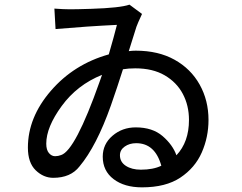

<svg xmlns="http://www.w3.org/2000/svg" viewBox="-20 -777 1040 826"><path d="M591 29Q515 29 468.5 -6.5Q422 -42 422 -103Q422 -157 464 -193Q506 -229 564 -229Q636 -229 679.5 -191.5Q723 -154 739 -109Q793 -166 793 -261Q793 -323 766.5 -373Q740 -423 688.5 -453Q637 -483 562 -483Q533 -483 509 -479Q485 -403 457 -323Q395 -148 322 -61Q284 -12 209 -12Q167 -12 133.5 -44.5Q100 -77 100 -142Q100 -272 199 -386.5Q298 -501 448 -543Q471 -622 483 -670Q357 -664 219 -652L214 -740Q254 -737 281 -737Q310 -737 372 -739Q497 -743 537 -757L591 -717Q571 -674 567 -662L534 -557Q549 -559 564 -559Q661 -559 731 -520Q801 -481 839 -413Q877 -345 877 -261Q877 -187 848 -121Q819 -55 756 -13Q693 29 591 29ZM217 -105Q230 -105 243 -110Q304 -130 408 -424L419 -455Q312 -412 245.5 -321Q179 -230 179 -159Q179 -132 190.5 -118.5Q202 -105 217 -105ZM586 -47Q639 -47 674 -64Q647 -161 566 -161Q537 -161 516.5 -146.5Q496 -132 496 -109Q496 -80 521.5 -63.5Q547 -47 586 -47Z"/></svg>

Font: LXGW 975 Gothic SC
Style: Regular
Weight: 400
Version: Version 2.01;February 25, 2021